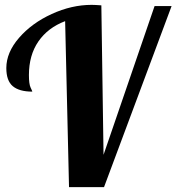

<svg xmlns="http://www.w3.org/2000/svg" viewBox="-20 -770 726 790"><path d="M248 -683 264 0H408L686 -745H616L406 -133L397 -748C379.7 -749.3 366.3 -750 357 -750C302.3 -750 247.7 -737.5 193 -712.5C138.3 -687.5 93.5 -654.8 58.5 -614.5C23.5 -574.2 6 -532.7 6 -490C6 -455.3 14.8 -430.5 32.5 -415.5C50.2 -400.5 77 -393 113 -393C113 -394.3 110.7 -399.8 106 -409.5C101.3 -419.2 99 -436.3 99 -461C99 -515.7 112 -561.8 138 -599.5C164 -637.2 200.7 -665 248 -683Z"/></svg>

Font: DonutKreme
Style: Regular
Weight: 400
Designer: Impallari Type
Foundry: Impallari Type
Version: Version 2.100